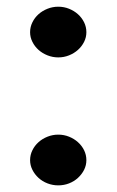

<svg xmlns="http://www.w3.org/2000/svg" viewBox="-20 -539 348 573"><path d="M237.8 -61Q237.8 -45.9 231 -32.2Q224.1 -18.6 212.6 -8.1Q201.2 2.4 186 8.3Q170.9 14.2 153.8 14.2Q137.2 14.2 121.8 8.3Q106.4 2.4 95 -8.1Q83.5 -18.6 76.7 -32.2Q69.8 -45.9 69.8 -61Q69.8 -76.7 76.7 -90.6Q83.5 -104.5 95 -114.7Q106.4 -125 121.8 -131.1Q137.2 -137.2 153.8 -137.2Q170.9 -137.2 186 -131.1Q201.2 -125 212.6 -114.7Q224.1 -104.5 231 -90.6Q237.8 -76.7 237.8 -61ZM237.8 -442.9Q237.8 -427.7 231 -414.1Q224.1 -400.4 212.6 -390.1Q201.2 -379.9 186 -373.8Q170.9 -367.7 153.8 -367.7Q137.2 -367.7 121.8 -373.8Q106.4 -379.9 95 -390.1Q83.5 -400.4 76.7 -414.1Q69.8 -427.7 69.8 -442.9Q69.8 -458.5 76.7 -472.4Q83.5 -486.3 95 -496.6Q106.4 -506.8 121.8 -512.9Q137.2 -519 153.8 -519Q170.9 -519 186 -512.9Q201.2 -506.8 212.6 -496.6Q224.1 -486.3 231 -472.4Q237.8 -458.5 237.8 -442.9Z"/></svg>

Font: New Telegraph
Style: Bold
Weight: 700
Designer: Frank Baranowski
Foundry: Frank Baranowski
Version: Version 3.001